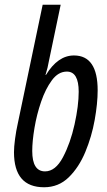

<svg xmlns="http://www.w3.org/2000/svg" viewBox="-20 -780 451 810"><path d="M392 -399Q392 -546 292 -546Q224 -546 174 -464H172Q182 -496 186 -521L236 -760H160L55 -259Q48 -228 43.5 -194Q39 -160 39 -138Q39 10 166 10Q227 10 270 -32Q313 -74 340 -139Q367 -204 379.5 -274Q392 -344 392 -399ZM116 -143Q116 -184 125.5 -240.5Q135 -297 153.5 -351Q172 -405 199 -441.5Q226 -478 262 -478Q312 -478 312 -393Q312 -334 294.5 -255Q277 -176 245.5 -116.5Q214 -57 170 -57Q116 -57 116 -143Z"/></svg>

Font: Noto Sans Display Condensed
Style: Italic
Weight: 400
Width: 3
Designer: Monotype Design team
Foundry: Monotype Imaging Inc.
Version: 1.000